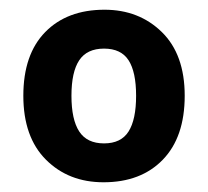

<svg xmlns="http://www.w3.org/2000/svg" viewBox="-20 -742 428 395"><path d="M360 -545Q360 -460 315 -413.5Q270 -367 193 -367Q121 -367 74.5 -413.5Q28 -460 28 -545Q28 -630 73 -676Q118 -722 195 -722Q266 -722 313 -676Q360 -630 360 -545ZM127 -545Q127 -496 143 -471.5Q159 -447 194 -447Q229 -447 244.5 -471.5Q260 -496 260 -545Q260 -594 244.5 -618Q229 -642 194 -642Q159 -642 143 -618Q127 -594 127 -545Z"/></svg>

Font: Noto Sans New Tai Lue
Style: Bold
Weight: 700
Version: Version 2.003